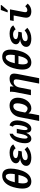

<svg xmlns="http://www.w3.org/2000/svg" viewBox="1897 -2697 1007 4841"><g transform="rotate(-90 2400.5 -276.5)"><path d="M244.1 9.8Q158.2 9.8 112.3 -47.9Q66.4 -105.5 66.4 -215.8Q66.4 -279.3 81.5 -357.9Q117.2 -540.5 196.8 -632.3Q276.4 -724.1 389.6 -724.1Q570.3 -724.1 570.3 -509.3Q570.3 -425.8 545.7 -320.1Q521 -214.4 477.8 -139.9Q434.6 -65.4 376 -27.8Q317.4 9.8 244.1 9.8ZM261.7 -79.1Q310.5 -79.1 349.4 -140.6Q388.2 -202.1 411.6 -314.5H208Q196.8 -250 196.8 -202.6Q196.8 -143.6 213.6 -111.3Q230.5 -79.1 261.7 -79.1ZM373.5 -634.8Q325.7 -634.8 287.8 -576.9Q250 -519 225.6 -407.2H429.7Q440.9 -470.7 440.9 -517.1Q440.9 -574.2 423.8 -604.5Q406.7 -634.8 373.5 -634.8Z M872.6 -82Q917.5 -82 964.4 -101.8Q1011.2 -121.6 1053.2 -158.7L1119.6 -90.3Q1002 9.8 850.1 9.8Q750 9.8 694.1 -23.4Q638.2 -56.6 638.2 -117.7Q638.2 -161.6 663.3 -194.3Q688.5 -227.1 731.9 -247.8Q775.4 -268.6 825.7 -272.5L826.2 -273.4Q773.9 -278.3 739 -307.1Q704.1 -335.9 704.1 -377.4Q704.1 -421.4 738 -458.7Q772 -496.1 834.2 -517.1Q896.5 -538.1 974.1 -538.1Q1125 -538.1 1180.7 -445.8L1080.6 -385.7Q1063 -416 1029.5 -433.3Q996.1 -450.7 955.1 -450.7Q898.9 -450.7 866.7 -431.2Q834.5 -411.6 834.5 -380.9Q834.5 -318.4 1020.5 -318.4L1003.4 -231.9Q897.9 -231.9 840.3 -208.7Q782.7 -185.5 782.2 -139.6Q782.2 -115.7 803.7 -98.9Q825.2 -82 872.6 -82Z M1573.7 9.8Q1524.4 9.8 1499.3 -23.4Q1474.1 -56.6 1473.1 -115.7H1470.7Q1447.3 -56.6 1408.9 -23.4Q1370.6 9.8 1321.3 9.8Q1269 9.8 1239.5 -31.7Q1210 -73.2 1210 -151.9Q1210 -213.9 1227.5 -283Q1245.1 -352.1 1277.3 -406Q1309.6 -460 1353.8 -494.4Q1397.9 -528.8 1450.2 -538.6L1449.2 -453.6Q1415 -443.8 1388.9 -402.1Q1362.8 -360.4 1344.5 -283.2Q1326.2 -206.1 1326.2 -154.8Q1326.2 -84.5 1360.8 -84.5Q1385.3 -84.5 1407.7 -131.6Q1430.2 -178.7 1443.4 -248.5L1464.4 -356.9H1573.2L1552.2 -248.5Q1541.5 -195.8 1541.5 -153.3Q1541.5 -84.5 1571.3 -84.5Q1596.2 -84.5 1617.9 -122.3Q1639.6 -160.2 1655.5 -232.2Q1671.4 -304.2 1671.4 -356.4Q1671.4 -439.9 1626.5 -453.6L1657.7 -538.6Q1719.2 -525.9 1752.2 -475.3Q1785.2 -424.8 1785.2 -343.3Q1785.2 -263.7 1756.1 -176Q1727.1 -88.4 1679.2 -39.3Q1631.3 9.8 1573.7 9.8Z M2090.8 9.8Q2008.8 9.8 1966.8 -57.1H1961.4L1950.2 28.8L1915 207.5H1771L1866.7 -283.7Q1889.6 -402.8 1969 -470.7Q2048.3 -538.6 2161.6 -538.6Q2252.4 -538.6 2304.9 -483.9Q2357.4 -429.2 2357.4 -331.5Q2357.4 -270.5 2338.1 -207.8Q2318.8 -145 2281.5 -95.2Q2244.1 -45.4 2194.6 -17.8Q2145 9.8 2090.8 9.8ZM2216.3 -344.2Q2216.3 -443.8 2144.5 -443.8Q2041 -443.8 2009.8 -279.3L1983.9 -146.5Q2002.4 -117.7 2029.1 -101.3Q2055.7 -85 2085 -85Q2119.1 -85 2149.9 -121.6Q2180.7 -158.2 2198.5 -222.2Q2216.3 -286.1 2216.3 -344.2Z M2713.9 207 2813.5 -307.1Q2820.8 -345.2 2820.8 -370.1Q2820.8 -406.2 2805.2 -420.9Q2789.6 -435.5 2757.3 -435.5Q2704.6 -435.5 2666.5 -395.8Q2628.4 -356 2613.8 -283.7L2558.6 0H2420.9L2501.5 -415.5Q2508.3 -448.7 2508.3 -487.3Q2508.3 -507.8 2505.9 -528.3H2637.2Q2642.1 -506.8 2642.1 -481Q2642.1 -457.5 2638.2 -438H2639.6Q2681.6 -492.7 2727.3 -515.4Q2772.9 -538.1 2832.5 -538.1Q2900.4 -538.1 2933.1 -509.8Q2965.8 -481.4 2965.8 -418.9Q2965.8 -389.6 2958.5 -352.1L2850.1 207Z M3244.6 9.8Q3158.7 9.8 3112.8 -47.9Q3066.9 -105.5 3066.9 -215.8Q3066.9 -279.3 3082 -357.9Q3117.7 -540.5 3197.3 -632.3Q3276.9 -724.1 3390.1 -724.1Q3570.8 -724.1 3570.8 -509.3Q3570.8 -425.8 3546.1 -320.1Q3521.5 -214.4 3478.3 -139.9Q3435.1 -65.4 3376.5 -27.8Q3317.9 9.8 3244.6 9.8ZM3262.2 -79.1Q3311 -79.1 3349.9 -140.6Q3388.7 -202.1 3412.1 -314.5H3208.5Q3197.3 -250 3197.3 -202.6Q3197.3 -143.6 3214.1 -111.3Q3231 -79.1 3262.2 -79.1ZM3374 -634.8Q3326.2 -634.8 3288.3 -576.9Q3250.5 -519 3226.1 -407.2H3430.2Q3441.4 -470.7 3441.4 -517.1Q3441.4 -574.2 3424.3 -604.5Q3407.2 -634.8 3374 -634.8Z M3873 -82Q3918 -82 3964.8 -101.8Q4011.7 -121.6 4053.7 -158.7L4120.1 -90.3Q4002.4 9.8 3850.6 9.8Q3750.5 9.8 3694.6 -23.4Q3638.7 -56.6 3638.7 -117.7Q3638.7 -161.6 3663.8 -194.3Q3689 -227.1 3732.4 -247.8Q3775.9 -268.6 3826.2 -272.5L3826.7 -273.4Q3774.4 -278.3 3739.5 -307.1Q3704.6 -335.9 3704.6 -377.4Q3704.6 -421.4 3738.5 -458.7Q3772.5 -496.1 3834.7 -517.1Q3897 -538.1 3974.6 -538.1Q4125.5 -538.1 4181.2 -445.8L4081.1 -385.7Q4063.5 -416 4030 -433.3Q3996.6 -450.7 3955.6 -450.7Q3899.4 -450.7 3867.2 -431.2Q3835 -411.6 3835 -380.9Q3835 -318.4 4021 -318.4L4003.9 -231.9Q3898.4 -231.9 3840.8 -208.7Q3783.2 -185.5 3782.7 -139.6Q3782.7 -115.7 3804.2 -98.9Q3825.7 -82 3873 -82Z M4539.1 9.8Q4375 9.8 4375 -123Q4375 -147.5 4381.3 -180.2L4430.7 -435.5H4292L4310.1 -528.3H4585.4L4517.1 -174.8Q4513.7 -159.2 4513.7 -144Q4513.7 -91.3 4564.5 -91.3Q4618.2 -91.3 4663.6 -144L4729.5 -82Q4650.4 9.8 4539.1 9.8ZM4509.8 -586.4 4513.2 -602.5 4569.8 -759.8H4695.3L4691.9 -741.7L4561 -586.4Z"/></g></svg>

Font: Cousine
Style: Bold Italic
Weight: 700
Italic angle: -12°
Monospace: yes
Designer: Steve Matteson
Foundry: Ascender Corporation
Version: Version 1.20